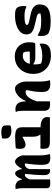

<svg xmlns="http://www.w3.org/2000/svg" viewBox="1087 -1897 826 3040"><g transform="rotate(-90 1500.0 -377.0)"><path d="M180 0Q158 6 122 6Q79 6 59.5 -5Q40 -16 40 -56V-436Q40 -465 37 -490Q34 -515 27 -542Q38 -544 48.5 -545Q59 -546 69 -546Q106 -546 137.5 -520.5Q169 -495 177 -443H183Q200 -489 224 -519.5Q248 -550 275 -550Q295 -550 309.5 -531Q324 -512 332.5 -486.5Q341 -461 342 -443H348Q371 -489 402 -520.5Q433 -552 463 -552Q486 -552 508 -530.5Q530 -509 545 -480Q560 -451 560 -428V-159Q560 -111 564.5 -77.5Q569 -44 581 0Q566 3 552.5 4.5Q539 6 523 6Q481 6 456 -5.5Q431 -17 420.5 -46.5Q410 -76 410 -129Q410 -186 415.5 -251.5Q421 -317 433 -394Q426 -397 415 -397Q368 -397 343 -328Q343 -164 342 0Q335 3 324 3Q284 3 265.5 -21Q247 -45 247 -94Q247 -156 251.5 -224Q256 -292 267 -389Q259 -397 248 -397Q229 -397 212 -377Q195 -357 180 -321Z M668 -150H885L888 -156Q855 -193 855 -275V-432L851 -435Q802 -404 772 -394.5Q742 -385 724 -385Q699 -385 681 -406Q663 -427 663 -477Q663 -494 665.5 -511Q668 -528 672 -540Q694 -543 728 -545Q762 -547 797 -548.5Q832 -550 855 -550Q933 -550 969 -527.5Q1005 -505 1005 -438V-149Q1097 -144 1132 -115Q1167 -86 1167 -43Q1167 -20 1160 0H772Q728 0 704.5 -10Q681 -20 672.5 -43.5Q664 -67 664 -107Q664 -131 668 -150ZM827 -753Q846 -761 873.5 -765.5Q901 -770 927 -770Q974 -770 1004.5 -754.5Q1035 -739 1035 -698V-626Q996 -609 947 -609Q895 -609 861 -633Q827 -657 827 -697Z M1416 0Q1403 2 1393 2.5Q1383 3 1372 3Q1311 3 1288.5 -22.5Q1266 -48 1266 -89V-441Q1266 -466 1261.5 -494Q1257 -522 1246 -540Q1257 -542 1268.5 -544Q1280 -546 1291 -546Q1326 -546 1353.5 -531.5Q1381 -517 1397.5 -481Q1414 -445 1416 -381H1422Q1440 -430 1470.5 -468.5Q1501 -507 1540 -529.5Q1579 -552 1620 -552Q1649 -552 1674 -526Q1699 -500 1714 -461.5Q1729 -423 1729 -384V-159Q1729 -111 1733.5 -77.5Q1738 -44 1750 0Q1735 3 1721.5 4.5Q1708 6 1692 6Q1628 6 1595.5 -21.5Q1563 -49 1563 -129Q1563 -185 1572 -246.5Q1581 -308 1594 -373Q1579 -385 1563 -385Q1538 -385 1513 -369.5Q1488 -354 1463.5 -316Q1439 -278 1416 -209Z M2124 -556Q2195 -556 2245.5 -526.5Q2296 -497 2323.5 -445Q2351 -393 2351 -325V-320Q2351 -279 2346 -260Q2341 -241 2333 -236Q2325 -231 2316 -231H2108Q2075 -231 2048.5 -240Q2022 -249 2006 -264L2001 -262Q2000 -249 2000 -234V-231Q2000 -203 2003.5 -180.5Q2007 -158 2014 -140Q2037 -130 2066.5 -125.5Q2096 -121 2139 -121Q2186 -121 2232.5 -130.5Q2279 -140 2320 -161H2326Q2328 -151 2329 -141.5Q2330 -132 2330 -123Q2330 -89 2321 -66.5Q2312 -44 2295 -27Q2271 -3 2228 6.5Q2185 16 2138 16Q2053 16 1988 -19Q1923 -54 1886.5 -116.5Q1850 -179 1850 -263V-266Q1850 -348 1885 -413.5Q1920 -479 1981.5 -517.5Q2043 -556 2124 -556ZM2136 -429Q2089 -429 2056 -401.5Q2023 -374 2009 -318H2201Q2203 -324 2203.5 -331.5Q2204 -339 2204 -344Q2204 -364 2200 -384.5Q2196 -405 2185 -422Q2174 -426 2164.5 -427.5Q2155 -429 2136 -429Z M2700 -138Q2763 -138 2807 -149Q2811 -164 2800.5 -182.5Q2790 -201 2750 -210L2634 -237Q2548 -257 2511.5 -285.5Q2475 -314 2475 -370Q2475 -415 2499 -449Q2523 -483 2564.5 -506Q2606 -529 2657.5 -540.5Q2709 -552 2763 -552Q2820 -552 2849 -546Q2878 -540 2892 -526Q2908 -510 2916.5 -482.5Q2925 -455 2925 -411Q2925 -401 2923.5 -391.5Q2922 -382 2920 -372H2914Q2884 -386 2851 -394Q2818 -402 2766 -402Q2690 -402 2657.5 -392Q2625 -382 2625 -364Q2625 -349 2641 -341.5Q2657 -334 2706 -323L2800 -303Q2880 -286 2915 -250.5Q2950 -215 2950 -164Q2950 -73 2887.5 -30.5Q2825 12 2688 12Q2600 12 2549 -1.5Q2498 -15 2484 -29Q2468 -46 2459 -69.5Q2450 -93 2450 -139Q2450 -156 2451.5 -169Q2453 -182 2455 -193H2461Q2497 -173 2526.5 -160.5Q2556 -148 2596 -143Q2636 -138 2700 -138Z"/></g></svg>

Font: Recursive Mn Csl St XBd
Style: Regular
Weight: 800
Monospace: yes
Version: Version 1.079;hotconv 1.0.112;makeotfexe 2.5.65598; ttfautoh